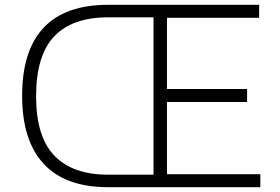

<svg xmlns="http://www.w3.org/2000/svg" viewBox="-20 -778 1162 798"><path d="M1062 -54V0H429Q252 0 162 -96.5Q72 -193 72 -380Q72 -568 161.5 -663Q251 -758 429 -758H1057V-704H674V-408H1007V-354H674V-54ZM618 -52V-706H429Q281 -706 205.5 -627Q130 -548 130 -377Q130 -210 206 -131Q282 -52 429 -52Z"/></svg>

Font: Biryani UltraLight
Style: Regular
Weight: 250
Designer: Dan Reynolds and Mathieu Réguer
Foundry: Dan Reynolds and Mathieu Réguer
Version: Version 1.003; ttfautohint (v1.1) -l 5 -r 5 -G 72 -x 0 -D la